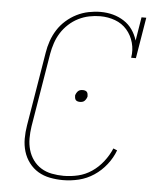

<svg xmlns="http://www.w3.org/2000/svg" viewBox="-53 -789 707 844"><g transform="rotate(5 300.0 -367.5)"><path d="M256 8Q227 8 198.5 2.5Q170 -3 146.5 -17Q123 -31 106 -53.5Q89 -76 81 -103Q73 -130 73 -159Q73 -188 78 -218L132 -544Q136 -570 145 -596Q154 -622 169 -645.5Q184 -669 205.5 -688Q227 -707 252 -719.5Q277 -732 304 -737.5Q331 -743 357 -743Q386 -743 412 -736Q438 -729 460.5 -714.5Q483 -700 498 -678.5Q513 -657 521 -631L538 -735H559L529 -554H508Q514 -588 505 -620.5Q496 -653 475 -677Q454 -701 423 -712.5Q392 -724 357 -724Q333 -724 308.5 -719Q284 -714 261 -702.5Q238 -691 218.5 -673Q199 -655 185.5 -633.5Q172 -612 164 -588Q156 -564 152 -541L98 -215Q94 -188 94 -162Q94 -136 101 -111.5Q108 -87 122.5 -67Q137 -47 158 -34Q179 -21 205 -16Q231 -11 257 -11Q289 -11 321 -18.5Q353 -26 381 -45Q409 -64 430.5 -91.5Q452 -119 465 -150L482 -143Q470 -110 446.5 -80Q423 -50 392 -29.5Q361 -9 326 -0.5Q291 8 256 8ZM300 -341Q295 -341 290 -342.5Q285 -344 282 -347.5Q279 -351 278 -356.5Q277 -362 277 -367Q278 -372 281 -377.5Q284 -383 288 -387Q292 -391 297.5 -392.5Q303 -394 309 -394Q314 -394 319 -392.5Q324 -391 327 -387.5Q330 -384 331 -378.5Q332 -373 332 -368Q331 -363 328 -357.5Q325 -352 321 -348Q317 -344 311.5 -342.5Q306 -341 300 -341Z"/></g></svg>

Font: Iosevka Etoile Thin
Style: Italic
Weight: 100
Italic angle: -9°
Designer: Belleve Invis
Foundry: Belleve Invis
Version: Version 22.1.2; ttfautohint (v1.8.4)